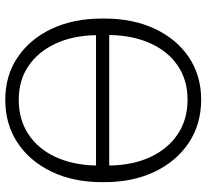

<svg xmlns="http://www.w3.org/2000/svg" viewBox="-47 -714 771 717"><g transform="rotate(90 338.5 -355.5)"><path d="M352.5 10.3Q262.7 10.3 194.3 -35.6Q126 -81.5 87.6 -162.8Q49.3 -244.1 49.3 -350.6V-359.9Q49.3 -466.3 87.4 -547.9Q125.5 -629.4 193.8 -675.3Q262.2 -721.2 352.1 -721.2Q443.4 -721.2 512.7 -675.3Q582 -629.4 621.1 -547.9Q660.2 -466.3 660.2 -359.9V-350.6Q660.2 -244.1 621.1 -162.6Q582 -81.1 512.9 -35.4Q443.8 10.3 352.5 10.3ZM111.8 -377.9H597.2L598.1 -380.4Q596.7 -466.8 566.2 -532Q535.6 -597.2 481 -633.8Q426.3 -670.4 352.1 -670.4Q279.3 -670.4 225.6 -634Q171.9 -597.7 142.1 -532.2Q112.3 -466.8 110.8 -380.4ZM352.5 -40Q426.3 -40 480.7 -75.7Q535.2 -111.3 565.4 -175.8Q595.7 -240.2 598.1 -326.2L597.2 -328.6H112.3L111.3 -326.2Q113.3 -240.2 143.6 -176Q173.8 -111.8 227.1 -75.9Q280.3 -40 352.5 -40Z"/></g></svg>

Font: Roboto Slab Light
Style: Regular
Weight: 300
Designer: Google
Version: Version 2.000; ttfautohint (v1.8.1.43-b0c9)